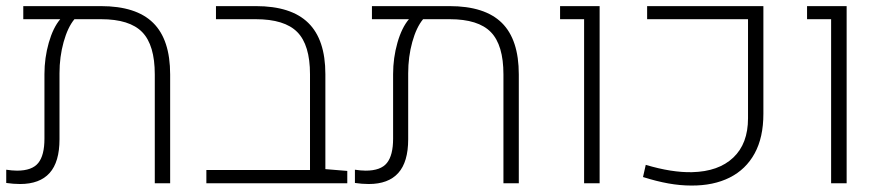

<svg xmlns="http://www.w3.org/2000/svg" viewBox="-20 -588 2828 616"><path d="M303.2 -568.4Q417 -568.4 471.4 -514.6Q525.9 -460.9 525.9 -349.1V0H476.6V-349.1Q476.6 -443.4 436.3 -484.9Q396 -526.4 304.2 -526.4H218.8Q197.3 -500.5 184.1 -453.1Q170.9 -405.8 170.9 -352.5V-141.1Q170.9 -68.4 139.2 -33Q107.4 2.4 44.4 2.4Q33.2 2.4 22.5 1.5Q11.7 0.5 0 -1V-43.5Q9.3 -42 18.1 -41.3Q26.9 -40.5 34.7 -40.5Q83 -40.5 102.8 -65.2Q122.6 -89.8 122.6 -143.1V-350.1Q122.6 -402.3 136.5 -450.9Q150.4 -499.5 173.3 -526.4H54.7V-568.4Z M642.1 0V-42.5H974.6L1023.9 -45.4L1094.2 -39.6V0ZM974.6 -10.7V-349.6Q974.6 -443.8 933.8 -485.1Q893.1 -526.4 800.3 -526.4H672.9V-568.4H800.8Q914.1 -568.4 969 -514.6Q1023.9 -460.9 1023.9 -350.1V-10.7Z M1421.9 -568.4Q1535.6 -568.4 1590.1 -514.6Q1644.5 -460.9 1644.5 -349.1V0H1595.2V-349.1Q1595.2 -443.4 1554.9 -484.9Q1514.6 -526.4 1422.9 -526.4H1337.4Q1315.9 -500.5 1302.7 -453.1Q1289.6 -405.8 1289.6 -352.5V-141.1Q1289.6 -68.4 1257.8 -33Q1226.1 2.4 1163.1 2.4Q1151.9 2.4 1141.1 1.5Q1130.4 0.5 1118.7 -1V-43.5Q1127.9 -42 1136.7 -41.3Q1145.5 -40.5 1153.3 -40.5Q1201.7 -40.5 1221.4 -65.2Q1241.2 -89.8 1241.2 -143.1V-350.1Q1241.2 -402.3 1255.1 -450.9Q1269 -499.5 1292 -526.4H1173.3V-568.4Z M1854 0V-526.4H1776.9V-568.4H1903.8V0Z M2197.8 7.3Q2162.1 7.3 2124.3 0.5Q2086.4 -6.3 2043 -20L2051.8 -59.1Q2135.3 -34.2 2200.2 -35.6Q2285.2 -37.6 2332.5 -82.3Q2379.9 -127 2379.9 -208.5V-526.4H2056.2V-568.4H2429.2V-222.7Q2429.2 -147 2401.1 -95.7Q2373 -44.4 2321 -18.3Q2269 7.8 2197.8 7.3Z M2646.5 0V-526.4H2569.3V-568.4H2696.3V0Z"/></svg>

Font: Heebo ExtraLight
Style: Regular
Weight: 250
Designer: Oded Ezer
Foundry: Ezer Type House
Version: Version 3.100